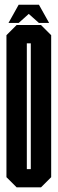

<svg xmlns="http://www.w3.org/2000/svg" viewBox="-20 -808 249 828"><path d="M200.7 -43.9 156.7 0H51.8L7.8 -43.9V-656.2L51.8 -700.2H156.7L200.7 -656.2ZM112.8 -78.6V-621.1H95.7V-78.6ZM60.5 -709H16.6L60.5 -787.6H147.9L191.9 -709H147.9L104 -748Z"/></svg>

Font: Silence
Style: Regular
Weight: 400
Designer: Lilo Joris
Foundry: Lilo Joris
Version: Version 1.035;Fontself Maker 3.5.7